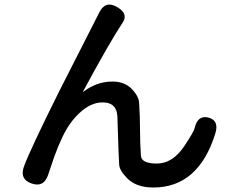

<svg xmlns="http://www.w3.org/2000/svg" viewBox="-20 -794 1040 857"><path d="M195 -14Q176 44 121 25Q66 6 87 -51Q114 -125 244 -386L423 -738Q450 -793 502 -763Q554 -733 528 -694Q466 -600 351 -386Q349 -382 353 -385Q412 -430 482 -430Q536 -430 568 -397Q600 -364 601 -334Q603 -304 604 -273L606 -157Q607 -128 609 -99Q611 -64 680.5 -64Q750 -64 802 -141Q845 -205 849 -223Q863 -282 911 -269Q959 -256 941 -198Q866 43 664 43Q588 43 547 1Q513 -34 512 -59Q510 -89 509 -119L504 -274Q501 -337 438 -337Q385 -337 334 -289Q289 -247 258 -181Q238 -139 222 -94Q212 -66 203 -38Z"/></svg>

Font: Resource Han Rounded TW Medium
Style: Regular
Weight: 500
Designer: Cyano Hao (round all glyphs); Ryoko NISHIZUKA 西塚涼子 (kana, bopomofo & ideographs); Paul D. Hunt (Latin, Greek & Cyrillic)
Foundry: Cyano Hao
Version: 0.990